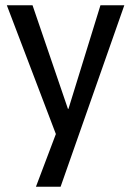

<svg xmlns="http://www.w3.org/2000/svg" viewBox="-20 -504 500 732"><path d="M454 -484 211 208H117L193 7L6 -484H104L239 -89H241L363 -484Z"/></svg>

Font: Play
Style: Regular
Weight: 400
Designer: Jonas Hecksher
Foundry: Jonas Hecksher, Playtypeª, e-types AS
Version: Version 1.002